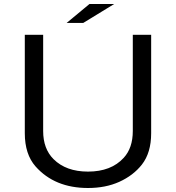

<svg xmlns="http://www.w3.org/2000/svg" viewBox="-20 -899 880 960"><path d="M427.2 -878.9H550.8L396 -784.2H313ZM104 -725.1H195.8V-244.1Q195.8 -154.8 248 -103Q310.5 -41 419.9 -41Q535.6 -41 598.6 -109.9Q644 -159.2 644 -244.1V-725.1H735.8V-232.9Q735.8 -135.3 689.5 -76.2Q646.5 -21.5 576.2 10.3Q507.8 41 419.9 41Q253.4 41 157.7 -66.9Q104 -127.9 104 -232.9Z"/></svg>

Font: BIZ UDPGothic
Style: Regular
Weight: 400
Designer: TypeBank Co., Ltd.
Foundry: Morisawa Inc.
Version: Version 1.051